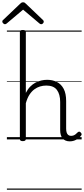

<svg xmlns="http://www.w3.org/2000/svg" viewBox="-60 -1214 731 1672"><path d="M548 17Q528 17 512 10.5Q496 4 485.5 -8Q475 -20 469.5 -38.5Q464 -57 464 -82V-326Q464 -393 435.5 -431Q407 -469 343 -469Q315 -469 288.5 -461Q262 -453 238.5 -435.5Q215 -418 196 -388.5Q177 -359 165 -315V-4Q165 6 158.5 10.5Q152 15 138 15Q125 15 119 10.5Q113 6 113 -4V-934Q113 -944 119 -948.5Q125 -953 138 -953Q152 -953 158.5 -948.5Q165 -944 165 -934V-405Q182 -438 203 -459.5Q224 -481 248.5 -494Q273 -507 299 -513Q325 -519 350 -519Q398 -519 435.5 -500Q473 -481 494.5 -440.5Q516 -400 516 -334V-94Q516 -74 520.5 -60Q525 -46 534.5 -38.5Q544 -31 558 -31Q569 -31 578.5 -34Q588 -37 598 -44.5Q608 -52 617 -62Q624 -68 630.5 -67.5Q637 -67 643 -60Q649 -54 650.5 -47.5Q652 -41 647 -34Q636 -19 619.5 -7Q603 5 585 11Q567 17 548 17ZM-17 -1003Q-24 -1003 -32 -1010.5Q-40 -1018 -40 -1026Q-40 -1029 -39 -1032.5Q-38 -1036 -34 -1039L115 -1181Q121 -1187 126.5 -1190.5Q132 -1194 141 -1194Q150 -1194 155 -1190.5Q160 -1187 166 -1181L316 -1038Q319 -1035 320 -1031.5Q321 -1028 321 -1025Q321 -1017 314 -1010Q307 -1003 299 -1003Q294 -1003 290 -1005Q286 -1007 282 -1011L141 -1130L0 -1011Q-5 -1007 -8.5 -1005Q-12 -1003 -17 -1003ZM0 428H651V438H0ZM0 -20H651V0H0ZM0 -505H651V-500H0ZM0 -948H651V-938H0Z"/></svg>

Font: Playwrite US Modern Guides
Style: Regular
Weight: 400
Designer: Veronika Burian, José Scaglione
Foundry: TypeTogether
Version: Version 1.003